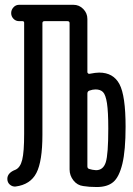

<svg xmlns="http://www.w3.org/2000/svg" viewBox="-20 -750 540 780"><path d="M335 -370.1V-74.2Q335 -65.4 342.8 -63.5Q354.5 -59.6 370.1 -58.6Q399.4 -58.6 409.7 -90.8Q419.9 -123 419.9 -227.5Q419.9 -295.9 414.6 -330.6Q409.2 -365.2 398.4 -376Q387.7 -386.7 368.2 -386.7Q356.4 -386.7 342.8 -381.8Q335 -378.9 335 -370.1ZM43 7.8Q30.3 8.8 20 0Q9.8 -8.8 9.8 -23.4Q9.8 -47.9 43 -60.5Q62.5 -69.3 70.3 -101.1Q78.1 -132.8 78.1 -206.1V-657.2Q78.1 -664.1 71.3 -664.1H57.6Q43.9 -664.1 34.7 -673.8Q25.4 -683.6 25.4 -696.8Q25.4 -710 34.7 -720.2Q43.9 -730.5 57.6 -730.5H278.3Q301.8 -730.5 318.4 -713.4Q335 -696.3 335 -672.9V-457Q335 -454.1 337.9 -451.7Q340.8 -449.2 343.8 -450.2Q369.1 -455.1 382.8 -455.1Q440.4 -455.1 465.3 -408.2Q490.2 -361.3 490.2 -235.4Q490.2 -138.7 477.1 -84.5Q463.9 -30.3 439.9 -10.3Q416 9.8 373 9.8Q341.8 9.8 318.4 5.9Q293.9 2.9 278.3 -17.1Q262.7 -37.1 262.7 -61.5V-656.2Q262.7 -664.1 253.9 -664.1H161.1Q152.3 -664.1 152.3 -656.2V-202.1Q152.3 -94.7 127.9 -47.4Q103.5 0 43 7.8Z"/></svg>

Font: Rounded Mgen+ 1mn regular
Style: Regular
Weight: 400
Designer: [Source Han Sans]
Ryoko NISHIZUKA  (kana & ideographs); Paul D. Hunt (Latin, Greek & Cyrillic); Wenlong ZHANG  (bopomofo
Version: Version 1.059.20150602